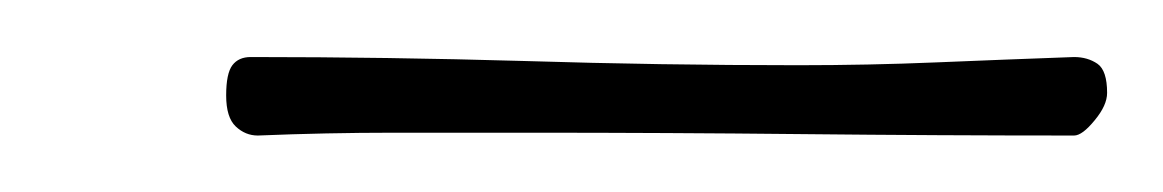

<svg xmlns="http://www.w3.org/2000/svg" viewBox="-20 -277 412 68"><path d="M71.3 -229Q66.9 -229 63.5 -232.2Q60.1 -235.4 60.1 -243.2Q60.1 -251 62.3 -253.9Q64.5 -256.8 68.8 -256.8Q117.2 -256.8 165.5 -255.4Q213.9 -253.9 262.7 -253.9Q287.6 -253.9 311.5 -254.9Q335.4 -255.9 360.4 -256.8Q365.2 -256.8 368.7 -254.4Q372.1 -252 372.1 -244.1Q372.1 -239.7 367.7 -234.4Q363.3 -229 360.4 -229Q312 -229 264.2 -229.5Q216.3 -230 167.5 -230Q143.1 -230 119.4 -230Q95.7 -230 71.3 -229Z"/></svg>

Font: IM FELL French Canon SC
Style: Regular
Weight: 400
Designer: Igino Marini
Foundry: Igino Marini
Version: 3.00